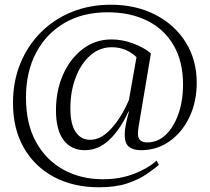

<svg xmlns="http://www.w3.org/2000/svg" viewBox="-20 -627 888 813"><path d="M399 166Q290 166 208 122Q126 78 80.5 -2Q35 -82 35 -191Q35 -282 66 -358Q97 -434 153 -490Q209 -546 284.5 -576.5Q360 -607 449 -607Q555 -607 637 -565Q719 -523 766 -448.5Q813 -374 813 -276Q813 -196 782 -131Q751 -66 697.5 -28.5Q644 9 577 9Q544 9 526 -5.5Q508 -20 508 -56Q508 -74 512.5 -98Q517 -122 526 -154L524 -155Q490 -80 443.5 -35.5Q397 9 339 9Q282 9 249.5 -33.5Q217 -76 217 -160Q217 -244 247.5 -312Q278 -380 331 -420Q384 -460 452 -460Q497 -460 542.5 -443.5Q588 -427 619 -401L570 -109Q568 -98 566 -85Q564 -72 564 -61Q564 -24 604 -24Q648 -24 682 -56.5Q716 -89 735.5 -144.5Q755 -200 755 -269Q755 -367 715 -435.5Q675 -504 603 -539.5Q531 -575 436 -575Q330 -575 252.5 -529.5Q175 -484 132.5 -403Q90 -322 90 -214Q90 -102 133 -25Q176 52 249.5 92Q323 132 416 132Q488 132 547.5 109Q607 86 643 53L653 71Q633 88 600.5 110.5Q568 133 519 149.5Q470 166 399 166ZM362 -35Q408 -35 451.5 -83Q495 -131 526 -204L558 -385Q514 -427 453 -427Q402 -427 362.5 -392.5Q323 -358 300.5 -299Q278 -240 278 -168Q278 -101 300.5 -68Q323 -35 362 -35Z"/></svg>

Font: Petrona Light
Style: Regular
Weight: 300
Designer: Ringo R. Seeber
Foundry: Ringo R. Seeber
Version: Version 2.001; ttfautohint (v1.8.3)